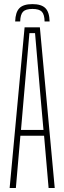

<svg xmlns="http://www.w3.org/2000/svg" viewBox="-20 -936 320 956"><path d="M141.5 -915.5Q186 -915.5 206 -895.5Q226 -875.5 227 -829H202Q201.5 -864 188.2 -877.8Q175 -891.5 141.5 -891.5Q108 -891.5 94.8 -877.8Q81.5 -864 80.5 -829H55.5Q57 -875.5 76.8 -895.5Q96.5 -915.5 141.5 -915.5ZM28 0 102.5 -800H178.5L252.5 0H222L199.5 -260H81.5L59 0ZM84.5 -289H196.5L181 -463L154.5 -771H126.5L99.5 -462.5Z"/></svg>

Font: Big Shoulders Display ExtraLight
Style: Regular
Weight: 250
Designer: Patric King
Foundry: XO Type Co
Version: Version 2.002